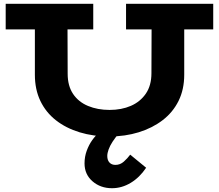

<svg xmlns="http://www.w3.org/2000/svg" viewBox="-20 -706 1154 1013"><path d="M558 14Q472 14 400 -8Q328 -30 275 -71.5Q222 -113 193 -173.5Q164 -234 164 -312V-614H336L337 -317Q337 -253 365.5 -210.5Q394 -168 444.5 -147Q495 -126 558 -126Q621 -126 670.5 -147.5Q720 -169 749.5 -212Q779 -255 779 -320L780 -614H952V-312Q952 -234 922 -173.5Q892 -113 837.5 -71.5Q783 -30 711.5 -8Q640 14 558 14ZM10 -551V-686H472V-551ZM645 -551V-686H1105V-551ZM571 287Q510 287 468 250.5Q426 214 426 156Q426 121 437.5 89.5Q449 58 466.5 33.5Q484 9 503 -7L607 -2Q588 20 574 41.5Q560 63 553 82.5Q546 102 546 117Q546 139 557.5 151.5Q569 164 589 164Q614 164 633.5 146.5Q653 129 667 110L751 179Q717 230 670 258.5Q623 287 571 287Z"/></svg>

Font: BioRhyme SemiExpanded ExtraBold
Style: Regular
Weight: 800
Width: 6
Designer: Aoife Mooney
Foundry: Aoife Mooney Type
Version: Version 1.600;gftools[0.9.33]